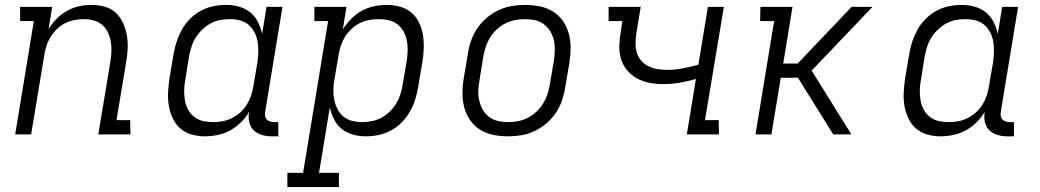

<svg xmlns="http://www.w3.org/2000/svg" viewBox="-20 -548 4240 783"><path d="M42 0 118 -462H62V-520H193L178 -429Q192 -452 211 -471.5Q230 -491 253.5 -504Q277 -517 302.5 -522.5Q328 -528 352 -528Q381 -528 407.5 -520.5Q434 -513 452.5 -495.5Q471 -478 482 -453.5Q493 -429 497.5 -402.5Q502 -376 500.5 -348Q499 -320 494 -292L455 -58H511L512 0H381L431 -302Q434 -322 434.5 -342.5Q435 -363 431 -382.5Q427 -402 418.5 -419Q410 -436 395 -448Q380 -460 360.5 -465Q341 -470 321 -470Q302 -470 282.5 -466Q263 -462 245 -453Q227 -444 212.5 -430Q198 -416 187 -398.5Q176 -381 170 -362.5Q164 -344 161 -325L107 0Z M816 8Q788 8 761.5 0.5Q735 -7 715.5 -24Q696 -41 684.5 -65.5Q673 -90 668.5 -116.5Q664 -143 665.5 -171.5Q667 -200 671 -228L688 -328Q692 -353 700.5 -378.5Q709 -404 722 -427.5Q735 -451 755 -471Q775 -491 799 -504Q823 -517 849 -522.5Q875 -528 901 -528Q928 -528 954 -521Q980 -514 1000 -498Q1020 -482 1031.5 -459Q1043 -436 1049 -410L1067 -520H1132L1062 -96Q1060 -86 1061 -77Q1062 -68 1067.5 -61.5Q1073 -55 1081.5 -52.5Q1090 -50 1099 -50H1115V8H1089Q1068 8 1048.5 2.5Q1029 -3 1015 -16.5Q1001 -30 996.5 -50.5Q992 -71 996 -92Q982 -68 962 -48.5Q942 -29 918 -16Q894 -3 867.5 2.5Q841 8 816 8ZM849 -50Q868 -50 887.5 -53.5Q907 -57 925 -66Q943 -75 959 -89Q975 -103 986 -120.5Q997 -138 1003.5 -157Q1010 -176 1013 -195L1030 -295Q1033 -316 1033.5 -337.5Q1034 -359 1030.5 -379Q1027 -399 1017.5 -417Q1008 -435 993 -447.5Q978 -460 957.5 -465Q937 -470 916 -470Q897 -470 876.5 -466Q856 -462 838 -452Q820 -442 804.5 -427Q789 -412 778 -394.5Q767 -377 761 -357.5Q755 -338 751 -318L735 -218Q731 -198 731 -177Q731 -156 734.5 -136.5Q738 -117 747.5 -100Q757 -83 772.5 -71Q788 -59 808 -54.5Q828 -50 849 -50Z M1152 215V157H1216L1318 -462H1262V-520H1393L1378 -428Q1393 -452 1412.5 -471.5Q1432 -491 1455.5 -504Q1479 -517 1505.5 -522.5Q1532 -528 1557 -528Q1585 -528 1612 -520.5Q1639 -513 1658.5 -496Q1678 -479 1689.5 -454.5Q1701 -430 1705 -403.5Q1709 -377 1708 -348.5Q1707 -320 1702 -292L1685 -192Q1681 -167 1673 -141.5Q1665 -116 1651.5 -92.5Q1638 -69 1618.5 -49Q1599 -29 1574.5 -16Q1550 -3 1524 2.5Q1498 8 1472 8Q1445 8 1419.5 1Q1394 -6 1374 -22Q1354 -38 1342.5 -61Q1331 -84 1325 -110L1281 157H1362V215ZM1458 -50Q1477 -50 1497 -54Q1517 -58 1535.5 -68Q1554 -78 1569.5 -93Q1585 -108 1595.5 -125.5Q1606 -143 1612.5 -162.5Q1619 -182 1622 -202L1639 -302Q1642 -322 1642.5 -343Q1643 -364 1639 -383.5Q1635 -403 1625.5 -420Q1616 -437 1600.5 -449Q1585 -461 1565.5 -465.5Q1546 -470 1525 -470Q1506 -470 1486 -466.5Q1466 -463 1448 -454Q1430 -445 1414.5 -431Q1399 -417 1388 -399.5Q1377 -382 1370.5 -363Q1364 -344 1361 -325L1344 -225Q1340 -204 1339.5 -182.5Q1339 -161 1343 -141Q1347 -121 1356.5 -103Q1366 -85 1381 -72.5Q1396 -60 1416.5 -55Q1437 -50 1458 -50Z M2052 8Q2021 8 1991.5 2Q1962 -4 1938 -19Q1914 -34 1897.5 -57.5Q1881 -81 1873.5 -109Q1866 -137 1866 -167Q1866 -197 1871 -228L1888 -328Q1892 -355 1901 -381.5Q1910 -408 1926 -432Q1942 -456 1964.5 -475Q1987 -494 2013.5 -506.5Q2040 -519 2067 -523.5Q2094 -528 2121 -528Q2152 -528 2181.5 -522Q2211 -516 2235 -501Q2259 -486 2275.5 -462.5Q2292 -439 2299.5 -411Q2307 -383 2307 -353Q2307 -323 2302 -292L2285 -192Q2281 -165 2272 -138.5Q2263 -112 2247 -88Q2231 -64 2208.5 -45Q2186 -26 2160 -13.5Q2134 -1 2106.5 3.5Q2079 8 2052 8ZM2053 -50Q2073 -50 2093 -54Q2113 -58 2132 -67.5Q2151 -77 2167 -92Q2183 -107 2194 -124.5Q2205 -142 2212 -162Q2219 -182 2222 -202L2239 -302Q2242 -323 2242.5 -344Q2243 -365 2238.5 -384.5Q2234 -404 2223.5 -421Q2213 -438 2197.5 -449.5Q2182 -461 2162 -465.5Q2142 -470 2121 -470Q2101 -470 2080.5 -466Q2060 -462 2041 -452.5Q2022 -443 2006 -428Q1990 -413 1979 -395.5Q1968 -378 1961.5 -358Q1955 -338 1951 -318L1935 -218Q1931 -197 1930.5 -176Q1930 -155 1935 -135.5Q1940 -116 1950 -99Q1960 -82 1975.5 -70.5Q1991 -59 2011.5 -54.5Q2032 -50 2053 -50Z M2781 0 2818 -226Q2784 -216 2751 -210.5Q2718 -205 2685 -205Q2656 -205 2627.5 -210.5Q2599 -216 2575.5 -229.5Q2552 -243 2535 -264.5Q2518 -286 2511 -313Q2504 -340 2506 -369Q2508 -398 2513 -428L2518 -462H2462V-520H2593L2576 -418Q2573 -398 2572 -377Q2571 -356 2576 -337Q2581 -318 2593 -303Q2605 -288 2622 -279Q2639 -270 2659 -266.5Q2679 -263 2700 -263Q2732 -263 2763.5 -269Q2795 -275 2828 -284L2867 -520H2932L2855 -58H2911L2912 0Z M3061 0 3137 -462H3080L3081 -520H3212L3174 -289H3233L3453 -520H3538L3290 -260L3452 0H3378L3234 -231H3164L3126 0Z M3816 8Q3788 8 3761.5 0.5Q3735 -7 3715.5 -24Q3696 -41 3684.5 -65.5Q3673 -90 3668.5 -116.5Q3664 -143 3665.5 -171.5Q3667 -200 3671 -228L3688 -328Q3692 -353 3700.5 -378.5Q3709 -404 3722 -427.5Q3735 -451 3755 -471Q3775 -491 3799 -504Q3823 -517 3849 -522.5Q3875 -528 3901 -528Q3928 -528 3954 -521Q3980 -514 4000 -498Q4020 -482 4031.5 -459Q4043 -436 4049 -410L4067 -520H4132L4062 -96Q4060 -86 4061 -77Q4062 -68 4067.5 -61.5Q4073 -55 4081.5 -52.5Q4090 -50 4099 -50H4115V8H4089Q4068 8 4048.5 2.5Q4029 -3 4015 -16.5Q4001 -30 3996.5 -50.5Q3992 -71 3996 -92Q3982 -68 3962 -48.5Q3942 -29 3918 -16Q3894 -3 3867.5 2.5Q3841 8 3816 8ZM3849 -50Q3868 -50 3887.5 -53.5Q3907 -57 3925 -66Q3943 -75 3959 -89Q3975 -103 3986 -120.5Q3997 -138 4003.5 -157Q4010 -176 4013 -195L4030 -295Q4033 -316 4033.5 -337.5Q4034 -359 4030.5 -379Q4027 -399 4017.5 -417Q4008 -435 3993 -447.5Q3978 -460 3957.5 -465Q3937 -470 3916 -470Q3897 -470 3876.5 -466Q3856 -462 3838 -452Q3820 -442 3804.5 -427Q3789 -412 3778 -394.5Q3767 -377 3761 -357.5Q3755 -338 3751 -318L3735 -218Q3731 -198 3731 -177Q3731 -156 3734.5 -136.5Q3738 -117 3747.5 -100Q3757 -83 3772.5 -71Q3788 -59 3808 -54.5Q3828 -50 3849 -50Z"/></svg>

Font: Iosevka Etoile Light
Style: Italic
Weight: 300
Italic angle: -9°
Designer: Belleve Invis
Foundry: Belleve Invis
Version: Version 22.1.2; ttfautohint (v1.8.4)